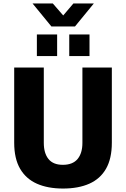

<svg xmlns="http://www.w3.org/2000/svg" viewBox="-20 -1077 729 1109"><path d="M344 12Q256 12 193 -16Q130 -44 96 -102.5Q62 -161 62 -253V-687H233V-252Q233 -192 260 -158.5Q287 -125 343 -125Q400 -125 428 -158.5Q456 -192 456 -252V-687H626V-253Q626 -161 592.5 -102.5Q559 -44 496 -16Q433 12 344 12ZM193 -753V-878H310V-753ZM380 -753V-878H497V-753ZM168 -1057H285L371 -958L319 -957L404 -1057H522L413 -924H277Z"/></svg>

Font: Archivo SemiCondensed ExtraBold
Style: Regular
Weight: 800
Width: 4
Designer: Hector Gatti
Foundry: Omnibus-Type
Version: Version 2.001